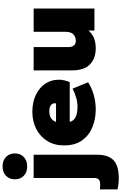

<svg xmlns="http://www.w3.org/2000/svg" viewBox="211 -1003 938 1484"><g transform="rotate(-90 680.0 -261.0)"><path d="M44 188Q22 188 0 185.5Q-22 183 -42 178V42Q-29 44 -20 44Q-11 44 -1 44Q25 44 35.5 32.5Q46 21 46 3V-470H226V21Q226 106 184 147Q142 188 44 188ZM136 -520Q90 -520 63 -546.5Q36 -573 36 -615Q36 -657 63 -683.5Q90 -710 136 -710Q182 -710 209 -683.5Q236 -657 236 -615Q236 -573 209 -546.5Q182 -520 136 -520Z M576 10Q502 10 438.5 -16Q375 -42 336.5 -96.5Q298 -151 298 -235Q298 -310 332.5 -365Q367 -420 425.5 -450Q484 -480 557 -480Q630 -480 686 -454Q742 -428 774 -382Q806 -336 806 -274Q806 -254 800.5 -231Q795 -208 787 -191H480Q485 -171 499.5 -157.5Q514 -144 538.5 -137.5Q563 -131 596 -131Q634 -131 670 -142Q706 -153 737 -169L786 -49Q741 -20 687 -5Q633 10 576 10ZM480 -297H622Q623 -300 623.5 -302.5Q624 -305 624 -307Q624 -319 617 -328.5Q610 -338 596.5 -343.5Q583 -349 561 -349Q538 -349 521 -342Q504 -335 494 -323Q484 -311 480 -297Z M1048 10Q970 10 924 -35Q878 -80 878 -174V-470H1058V-203Q1058 -175 1070 -159.5Q1082 -144 1107 -144Q1136 -144 1156 -162.5Q1176 -181 1176 -223V-470H1356V0H1186V-46Q1164 -20 1130.5 -5Q1097 10 1048 10Z"/></g></svg>

Font: Gantari Black
Style: Regular
Weight: 900
Version: Version 1.000